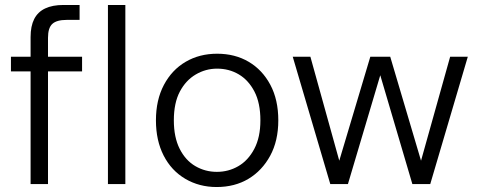

<svg xmlns="http://www.w3.org/2000/svg" viewBox="-20 -740 1929 772"><path d="M103 0V-591Q103 -635 117.5 -663.5Q132 -692 161.5 -706Q191 -720 235 -720H300V-660H248Q208 -660 190.5 -644Q173 -628 173 -588V0ZM24 -453V-512H310V-453ZM414 0V-720H484V0Z M851 12Q781 12 725 -21Q669 -54 638 -114.5Q607 -175 607 -256Q607 -338 639 -398.5Q671 -459 726.5 -491.5Q782 -524 853 -524Q925 -524 980 -491.5Q1035 -459 1067 -399Q1099 -339 1099 -256Q1099 -174 1066.5 -114Q1034 -54 979 -21Q924 12 851 12ZM852 -49Q899 -49 938.5 -72Q978 -95 1002.5 -141.5Q1027 -188 1027 -256Q1027 -326 1003 -372Q979 -418 940 -441Q901 -464 853 -464Q807 -464 767 -440.5Q727 -417 703 -371.5Q679 -326 679 -256Q679 -188 702.5 -141.5Q726 -95 765.5 -72Q805 -49 852 -49Z M1308 0 1157 -512H1228L1348 -80H1340L1469 -512H1549L1677 -80H1669L1790 -512H1861L1710 0H1638L1505 -451H1513L1379 0Z"/></svg>

Font: DM Sans 12pt Light
Style: Regular
Weight: 300
Version: Version 4.004;gftools[0.9.30]